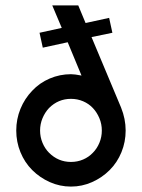

<svg xmlns="http://www.w3.org/2000/svg" viewBox="-20 -685 524 709"><path d="M444 -203Q444 -161 428.5 -123Q413 -85 385 -57Q357 -29 320 -12.5Q283 4 242 4Q201 4 164 -12.5Q127 -29 99 -57Q71 -85 55.5 -123Q40 -161 40 -203Q40 -245 55.5 -283Q71 -321 99 -350Q126 -379 163.5 -395Q201 -411 242 -411Q256 -411 281 -406L230 -529L138 -509L126 -564L208 -582L173 -665H269L296 -600L383 -619L395 -564L318 -548L427 -288Q444 -246 444 -203ZM356 -203Q356 -227 347 -248.5Q338 -270 323 -286Q308 -302 287 -311Q266 -320 242 -320Q195 -320 161 -286Q146 -270 137 -248.5Q128 -227 128 -203Q128 -179 137 -157.5Q146 -136 161 -121Q195 -87 242 -87Q266 -87 287 -96Q308 -105 323 -121Q338 -136 347 -157.5Q356 -179 356 -203Z"/></svg>

Font: Sulphur Point
Style: Bold
Weight: 700
Designer: Noponies / Dale Sattler
Foundry: Noponies
Version: Version 1.000; ttfautohint (v1.8)